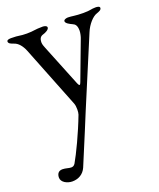

<svg xmlns="http://www.w3.org/2000/svg" viewBox="-130 -486 704 851"><g transform="rotate(-20 221.5 -60.0)"><path d="M13 249C13 271 40 285 64 285C93 285 117 271 129 244C170 148 221 22 225 13L361 -311C374 -343 400 -372 420 -378C431 -382 443 -386 443 -396C443 -404 430 -405 423 -405C401 -405 401 -400 364 -400C327 -400 311 -405 293 -405C286 -405 273 -402 273 -394C273 -384 291 -375 302 -370C314 -365 322 -357 322 -332C322 -322 318 -304 314 -295L247 -117C242 -103 238 -102 232 -116L153 -312C150 -319 145 -332 145 -340C145 -359 151 -368 165 -372C176 -375 194 -384 194 -394C194 -402 182 -405 174 -405C134 -405 133 -400 98 -400C63 -400 65 -405 25 -405C18 -405 5 -404 5 -396C5 -386 17 -382 28 -378C48 -372 63 -353 73 -329L189 -36C192 -28 193 -18 193 -7C193 2 192 10 190 16C161 93 120 178 99 214C94 222 88 225 80 225C69 225 55 219 40 219C20 219 13 233 13 249Z"/></g></svg>

Font: EB Garamond 12
Style: Regular
Weight: 400
Version: Version 0.016+